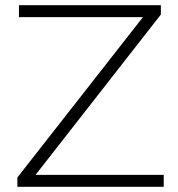

<svg xmlns="http://www.w3.org/2000/svg" viewBox="-20 -720 686 740"><path d="M47 0V-36L531 -654H53V-700H600V-664L117 -46H611V0Z"/></svg>

Font: Montserrat Z Light
Style: Regular
Weight: 300
Designer: Julieta Ulanovsky
Foundry: Julieta Ulanovsky
Version: Version 8.000